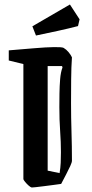

<svg xmlns="http://www.w3.org/2000/svg" viewBox="-20 -824 411 854"><path d="M263 -611Q275 -604 285 -592Q295 -580 300 -569Q297 -527 296.5 -470Q296 -413 296 -366Q296 -301 298 -237.5Q300 -174 300 -109Q300 -102 292.5 -85.5Q285 -69 274 -48L252 -6Q240 -4 219 -1.5Q198 1 176.5 4Q155 7 139 8.5Q123 10 121 10Q116 9 107.5 1.5Q99 -6 92 -14.5Q85 -23 84 -27V-539L19 -555V-600Q80 -605 132.5 -609.5Q185 -614 220.5 -614.5Q256 -615 263 -611ZM192 -65 245 -54Q249 -77 250 -100Q251 -123 251 -147Q251 -192 247.5 -241Q244 -290 244 -348Q244 -375 244.5 -408Q245 -441 247.5 -472Q250 -503 258 -524L256 -530H192ZM140 -666 124 -707 291 -804 334 -738 327 -708Q289 -698 236.5 -686.5Q184 -675 140 -666Z"/></svg>

Font: Grenze Gotisch Medium
Style: Regular
Weight: 500
Designer: Renata Polastri
Foundry: Omnibus-Type
Version: Version 1.001